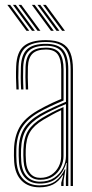

<svg xmlns="http://www.w3.org/2000/svg" viewBox="-20 -773 381 798"><path d="M273.5 0V-484.8Q273.5 -543.2 250.6 -570.9Q227.8 -598.5 170.5 -598.5Q115.8 -598.5 87.5 -576.2Q59.2 -554 57 -497Q56 -474.2 56.2 -450Q56.5 -425.8 57.8 -401.2H48.2Q46.8 -427 46.5 -451Q46.2 -475 47.2 -497.2Q49.5 -557 79.2 -581.6Q109 -606.2 170.5 -606.2Q212.8 -606.2 237.4 -593.1Q262 -580 272.6 -553Q283.2 -526 283.2 -484.8V0ZM146.5 -18Q181.2 -18 205.1 -33.9Q229 -49.8 241.6 -74.4Q254.2 -99 254.2 -124.5V-340.5Q224.2 -328.2 197.1 -315.1Q170 -302 150.8 -290.8Q108.2 -265.5 88.8 -234.4Q69.2 -203.2 67.5 -151.8Q67 -136.5 67.2 -125.9Q67.5 -115.2 68.5 -100.5Q71.5 -60.8 92 -39.4Q112.5 -18 146.5 -18ZM147.2 -25.8Q116.5 -25.8 98.8 -45.8Q81 -65.8 78.2 -101.8Q77 -117 77 -127.2Q77 -137.5 77.2 -151Q78.8 -200.8 97.1 -230Q115.5 -259.2 155.5 -283Q176.2 -295.2 198.6 -306.9Q221 -318.5 244 -328V-124.2Q244 -100.8 233.1 -78Q222.2 -55.2 200.8 -40.5Q179.2 -25.8 147.2 -25.8ZM147.5 -33.8Q174.2 -33.8 193.6 -46.6Q213 -59.5 223.6 -80.1Q234.2 -100.8 234.2 -124V-315Q214.5 -306 196.9 -296.2Q179.2 -286.5 160 -275.2Q121.2 -252 104.8 -224.2Q88.2 -196.5 87 -150.5Q86.8 -138.8 86.8 -128Q86.8 -117.2 88 -102Q90.2 -69.8 105.8 -51.8Q121.2 -33.8 147.5 -33.8ZM144.2 5.5Q98 5.5 70.5 -21.5Q43 -48.5 39 -99.2Q38 -113.8 37.9 -125.9Q37.8 -138 38.2 -153.2Q39.8 -205.2 60.9 -243.6Q82 -282 137 -314Q150.5 -321.8 165.5 -329.6Q180.5 -337.5 197.6 -345.5Q214.8 -353.5 234.5 -361.8V-484.8Q234.5 -526.2 220.1 -546.8Q205.8 -567.2 170.5 -567.2Q133 -567.2 115.2 -550Q97.5 -532.8 96 -494.8Q95.2 -475.2 95.5 -451.1Q95.8 -427 97 -401.2H87.2Q85.8 -428 85.6 -452.2Q85.5 -476.5 86.2 -495Q88 -537.8 108.1 -556.4Q128.2 -575 170.5 -575Q211.5 -575 227.9 -552.4Q244.2 -529.8 244.2 -484.8V-355.2Q214.8 -343 187.4 -330Q160 -317 141.5 -306.2Q94 -278.8 71.8 -243.4Q49.5 -208 48 -153Q47.8 -138 47.8 -126.2Q47.8 -114.5 48.8 -99.8Q52.5 -53 77.5 -27.8Q102.5 -2.5 145 -2.5Q187.5 -2.5 211.5 -21Q235.5 -39.5 249.2 -69.2H251.8L244.2 -20.8V0H234.5V-13L243 -44.8H240.8Q223.8 -18 200.4 -6.2Q177 5.5 144.2 5.5ZM253.8 0V-33L257.5 -95.8H255.2Q244.5 -58 217.5 -34Q190.5 -10 145.8 -10Q107 -10 84.4 -33.9Q61.8 -57.8 58.8 -100.2Q57.8 -115.5 57.6 -126.6Q57.5 -137.8 57.8 -152.2Q59.2 -205.8 79.8 -238.9Q100.2 -272 146.5 -298.8Q159.5 -306.2 176.2 -314.6Q193 -323 212.8 -332Q232.5 -341 254.2 -350V-484.8Q254.2 -534 235.8 -558.4Q217.2 -582.8 170.5 -582.8Q122.8 -582.8 100.6 -562.4Q78.5 -542 76.5 -495.2Q75.8 -478 75.9 -453.1Q76 -428.2 77.5 -401.2H67.8Q66.2 -427.5 66.1 -452.4Q66 -477.2 66.8 -495.5Q68.8 -546.2 93 -568.5Q117.2 -590.8 170.5 -590.8Q222 -590.8 242.9 -564.9Q263.8 -539 263.8 -484.8V0ZM136.2 -645 57 -752.8H68.5L148 -645ZM90 -645 10.5 -752.8H22.2L101.5 -645ZM113 -645 33.8 -752.8H45.5L124.8 -645ZM238.2 -645 158.8 -752.8H170.5L250 -645ZM191.8 -645 112.5 -752.8H124.2L203.5 -645ZM215 -645 135.8 -752.8H147.5L226.8 -645Z"/></svg>

Font: Big Shoulders Inline Text Thin ExtraLight
Style: Regular
Weight: 250
Version: Version 2.002